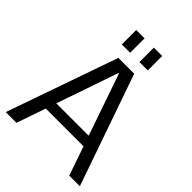

<svg xmlns="http://www.w3.org/2000/svg" viewBox="-250 -1016 1139 1139"><g transform="rotate(45 319.5 -446.0)"><path d="M253 -700H386L630 0H541L321 -637H317L98 0H8ZM143 -249H495V-183H143ZM281 -892V-771H211V-892ZM429 -892V-771H359V-892Z"/></g></svg>

Font: Pathway Extreme
Style: Regular
Weight: 400
Designer: Eduardo Rodriguez Tunni
Foundry: Eduardo Rodriguez Tunni
Version: Version 1.001;gftools[0.9.26]